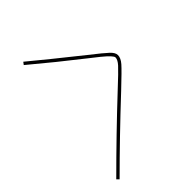

<svg xmlns="http://www.w3.org/2000/svg" viewBox="-68 -915 1136 1136"><g transform="rotate(45 500.0 -346.5)"><path d="M290 -480Q354 -562 377 -586Q400 -610 420 -610Q445 -610 472.5 -586Q500 -562 583 -474Q773 -271 947 -97L933 -83Q743 -273 568 -460Q491 -543 465 -566.5Q439 -590 420 -590Q404 -590 355 -530Q343 -515 306 -468Q193 -323 68 -174L52 -186Q142 -294 290 -480Z"/></g></svg>

Font: Mplus 1p Thin
Style: Regular
Weight: 250
Version: Version 1.061